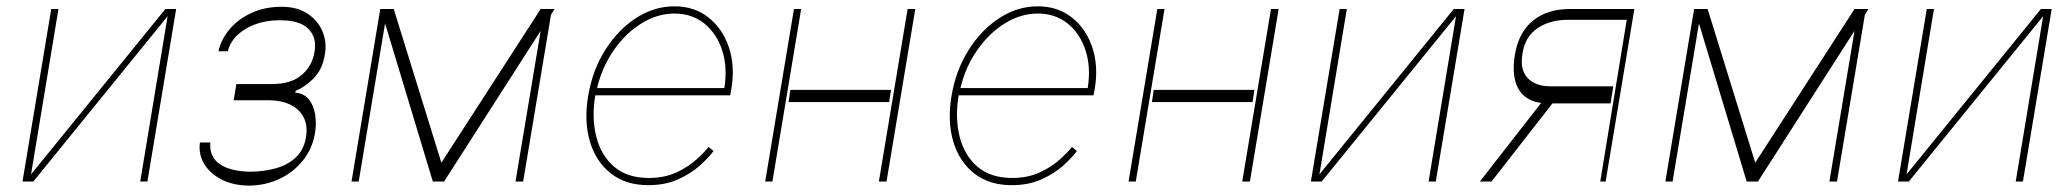

<svg xmlns="http://www.w3.org/2000/svg" viewBox="-20 -574 6550 607"><path d="M78.1 -22.7 502.8 -545.5H536.9L446 0H423.3L509.9 -522.7L85.2 0H51.1L142 -545.5H164.8Z M612.2 -123.6H644.9Q641.3 -77.1 676 -54.3Q710.6 -31.6 772.7 -31.2Q815.3 -31.6 852.6 -42.1Q889.9 -52.6 915.5 -76.5Q941.1 -100.5 947.4 -140.6Q956.3 -192.8 924 -224.8Q891.7 -256.7 828.1 -257.1H718.8L727.3 -308.2H836.6Q900.6 -307.9 934.1 -337.2Q967.7 -366.5 974.4 -410.5Q982.2 -455.6 954.7 -483Q927.2 -510.3 865.1 -509.9Q803.3 -510.3 756.9 -482.8Q710.6 -455.3 700.3 -411.9H670.5Q679.3 -450.6 706.7 -482.6Q734 -514.6 776.1 -533.6Q818.2 -552.6 870.7 -552.6Q919 -552.6 951.9 -531.1Q984.7 -509.6 999.3 -475.3Q1013.8 -441.1 1007.1 -402Q999.3 -353.7 971.2 -326Q943.2 -298.3 914.8 -286.9L913.4 -281.2Q941.4 -278.8 956.7 -259.4Q971.9 -240.1 976.4 -211.6Q980.8 -183.2 975.9 -153.4Q967.7 -104.4 938 -67.1Q908.4 -29.8 864 -8.7Q819.6 12.4 767 12.8Q717 12.4 680.2 -6.6Q643.5 -25.6 625.2 -56.5Q606.9 -87.4 612.2 -123.6Z M1375.4 -59.7 1689.3 -545.5H1733.3L1721.9 -527.3L1633.9 0H1609.7L1689.3 -476.6L1383.9 0H1348.4L1197.4 -500L1114 0H1091.3L1182.2 -545.5H1224.8Z M2029.8 11.4Q1958.1 11.4 1910.9 -25.9Q1863.6 -63.2 1844.8 -127.1Q1826 -191.1 1839.5 -271.3Q1853 -351.6 1893.1 -415.5Q1933.2 -479.4 1990.4 -516.7Q2047.6 -554 2112.2 -554Q2175.4 -554 2220 -518.6Q2264.6 -483.3 2284.3 -424.5Q2304 -365.8 2292.6 -295.5L2288.4 -272.7H1861.9Q1850.1 -201.7 1865.1 -142.2Q1880 -82.7 1921.3 -47.1Q1962.7 -11.4 2031.2 -11.4Q2081 -11.4 2118.8 -29.1Q2156.6 -46.9 2182 -70Q2207.4 -93 2220.2 -109.4L2235.8 -96.6Q2220.9 -76 2192.8 -50.8Q2164.8 -25.6 2123.9 -7.1Q2083.1 11.4 2029.8 11.4ZM1867.5 -295.5H2269.9Q2280.5 -360.8 2263.3 -414.2Q2246.1 -467.7 2206.9 -499.5Q2167.6 -531.2 2112.2 -531.2Q2058.6 -531.2 2008.7 -500.5Q1958.8 -469.8 1921.3 -416.5Q1883.9 -363.3 1867.5 -295.5Z M2873.6 -545.5 2782.7 0H2758.5L2849.4 -545.5ZM2512.8 -545.5 2421.9 0H2399.1L2490.1 -545.5ZM2796.9 -289.8 2791.2 -251.4H2473L2478.7 -289.8Z M3178.6 11.4Q3106.9 11.4 3059.7 -25.9Q3012.4 -63.2 2993.6 -127.1Q2974.8 -191.1 2988.3 -271.3Q3001.8 -351.6 3041.9 -415.5Q3082 -479.4 3139.2 -516.7Q3196.4 -554 3261 -554Q3324.2 -554 3368.8 -518.6Q3413.4 -483.3 3433.1 -424.5Q3452.8 -365.8 3441.4 -295.5L3437.1 -272.7H3010.7Q2998.9 -201.7 3013.8 -142.2Q3028.8 -82.7 3070.1 -47.1Q3111.5 -11.4 3180 -11.4Q3229.8 -11.4 3267.6 -29.1Q3305.4 -46.9 3330.8 -70Q3356.2 -93 3369 -109.4L3384.6 -96.6Q3369.7 -76 3341.6 -50.8Q3313.6 -25.6 3272.7 -7.1Q3231.9 11.4 3178.6 11.4ZM3016.3 -295.5H3418.7Q3429.3 -360.8 3412.1 -414.2Q3394.9 -467.7 3355.6 -499.5Q3316.4 -531.2 3261 -531.2Q3207.4 -531.2 3157.5 -500.5Q3107.6 -469.8 3070.1 -416.5Q3032.7 -363.3 3016.3 -295.5Z M4022.4 -545.5 3931.5 0H3907.3L3998.2 -545.5ZM3661.6 -545.5 3570.7 0H3547.9L3638.8 -545.5ZM3945.7 -289.8 3940 -251.4H3621.8L3627.5 -289.8Z M4151.3 -22.7 4576 -545.5H4610.1L4519.2 0H4496.4L4583.1 -522.7L4158.4 0H4124.3L4215.2 -545.5H4237.9Z M5039.1 0 5122.9 -511.4H4935.4Q4879.3 -511 4840.4 -484.6Q4801.5 -458.1 4793.3 -404.8Q4784.4 -353.3 4809.8 -327.1Q4835.2 -300.8 4882.8 -301.1H5080.3L5071.7 -247.2H4888.1L4695.3 0H4658.4L4852.3 -248.6Q4801.8 -255 4780 -294Q4758.2 -333.1 4769.2 -400.6Q4780.9 -471.6 4826.2 -508.5Q4871.4 -545.5 4942.5 -545.5H5147L5056.1 0Z M5529.1 -59.7 5843 -545.5H5887.1L5875.7 -527.3L5787.6 0H5763.5L5843 -476.6L5537.6 0H5502.1L5351.2 -500L5267.8 0H5245L5335.9 -545.5H5378.6Z M6007.5 -22.7 6432.2 -545.5H6466.3L6375.4 0H6352.6L6439.3 -522.7L6014.6 0H5980.5L6071.4 -545.5H6094.1Z"/></svg>

Font: Inter UI Thin
Style: Italic
Weight: 100
Italic angle: -9.39999°
Designer: Rasmus Andersson
Foundry: rsms
Version: 3.2;8d6f07862